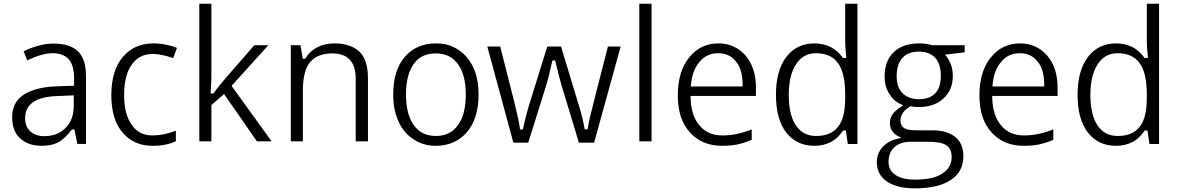

<svg xmlns="http://www.w3.org/2000/svg" viewBox="-20 -780 6384 1040"><path d="M445.8 -367.7C445.8 -429.7 431.2 -474.6 401.9 -502.4C372.6 -530.3 328.6 -543.9 270 -543.9C241.7 -543.9 213.4 -540 185.5 -531.7C158.2 -524.4 132.3 -514.6 107.9 -502L127.4 -453.1C181.6 -478.5 226.1 -491.7 265.6 -491.7C304.2 -491.7 333 -480.5 352.5 -458.5C371.6 -436.5 381.3 -402.8 381.3 -357.4V-323.2V-315.9L374 -315.4L287.1 -312.5C234.9 -311 190.9 -303.2 156.2 -290C81.5 -264.2 45.9 -215.8 45.9 -145C45.9 -94.7 60.1 -56.6 88.9 -30.8C117.7 -3.9 156.2 9.8 205.1 9.8C240.2 9.8 269.5 3.9 293 -7.8C316.4 -19.5 341.3 -42 367.2 -75.7L369.6 -78.6H373H377H382.8L384.3 -72.8L398.9 -0.5H445.8ZM145.5 -67.4C126 -84 116.2 -107.9 116.2 -139.6C116.2 -179.7 131.8 -209.5 162.6 -228.5C189.5 -247.6 235.4 -258.3 293.5 -259.8L371.6 -263.2L379.4 -263.7V-255.9V-207.5C379.4 -156.2 364.7 -115.2 334 -85.9C305.2 -56.6 267.1 -42.5 219.7 -42.5C189 -42.5 164.1 -50.8 145.5 -67.4Z M932.6 -71.8C888.2 -54.7 845.7 -46.4 804.7 -46.4C756.3 -46.4 719.2 -65.4 693.8 -104C666 -141.6 652.3 -195.3 652.3 -265.1C652.3 -337.9 666.5 -393.6 694.8 -431.2C720.7 -468.8 758.8 -487.8 809.1 -487.8C825.2 -487.8 844.2 -485.4 865.7 -480.5C884.8 -476.1 902.3 -471.2 918.5 -465.3L938.5 -520.5C925.3 -526.4 907.2 -532.2 885.7 -536.6C864.7 -541.5 843.3 -543.5 822.8 -544.9H811C742.2 -544.9 687.5 -520.5 646 -472.2C604 -423.3 583 -354 583 -264.2C583 -176.3 603.5 -108.4 645 -61C685.5 -13.7 739.3 9.8 806.2 9.8C856.4 9.8 898.4 1.5 932.6 -15.1Z M1132.3 -273.9H1128.4H1120.6L1121.1 -281.7C1124 -318.8 1125 -346.7 1125 -364.3V-759.8H1059.6V-14.6H1125V-207.5V-210.9L1127.4 -212.9L1188 -265.6L1193.4 -271L1197.8 -264.6L1371.6 -14.6H1451.2L1237.8 -310.1L1234.4 -314.9L1238.3 -319.3L1433.6 -535.2H1357.4L1200.2 -354.5C1172.9 -322.8 1152.3 -296.9 1138.2 -276.9L1136.2 -273.9Z M1973.1 -356.4C1973.1 -422.9 1957.5 -470.7 1926.8 -500.5C1908.2 -518.1 1883.8 -530.8 1854 -537.6C1835 -543 1813.5 -544.9 1790 -544.9C1756.3 -544.9 1725.6 -537.6 1698.2 -523.9C1671.4 -509.8 1650.4 -490.2 1635.3 -465.3L1633.3 -461.9H1629.4H1626H1620.1L1619.1 -467.8L1607.4 -535.2H1555.2V-14.6H1620.6V-288.1C1620.6 -359.9 1633.3 -411.1 1659.2 -442.9C1685.1 -474.6 1725.6 -490.7 1780.8 -490.7C1801.8 -490.7 1819.8 -487.8 1835 -481.9C1851.1 -476.6 1864.3 -467.8 1875 -456.1C1896.5 -432.6 1906.7 -398.4 1906.7 -353.5V-14.6H1973.1Z M2507.8 -470.7C2490.7 -490.7 2471.7 -506.3 2449.7 -518.1C2419.4 -536.1 2383.3 -544.9 2342.3 -544.9C2271.5 -544.9 2215.3 -521 2173.3 -472.7C2130.9 -423.8 2109.9 -355.5 2109.9 -268.1C2109.9 -211.4 2119.6 -162.1 2139.6 -120.1C2159.2 -77.6 2187 -45.9 2222.7 -23.9C2256.3 -1.5 2295.4 9.8 2338.9 9.8C2409.7 9.8 2465.8 -14.6 2508.3 -63C2550.8 -112.3 2572.3 -180.7 2572.3 -268.1C2572.3 -353.5 2550.8 -420.9 2507.8 -470.7ZM2221.2 -433.6C2248 -471.7 2287.6 -490.7 2339.8 -490.7C2392.6 -490.7 2432.6 -471.7 2460 -433.1C2488.8 -395 2502.9 -339.8 2502.9 -268.1C2502.9 -195.3 2488.8 -140.1 2460 -101.6C2432.6 -63 2393.1 -43.5 2340.8 -43.5C2288.6 -43.5 2249 -63 2221.7 -102.1C2193.4 -140.6 2179.2 -195.8 2179.2 -268.1C2179.2 -341.3 2193.4 -396.5 2221.2 -433.6Z M3341.8 -527.8H3272.9C3212.4 -293 3179.7 -163.6 3174.3 -139.6C3168.9 -115.2 3165.5 -97.2 3164.1 -85.9L3163.1 -79.6H3156.7H3153.3H3147L3146 -85.4C3140.1 -123 3127.9 -170.4 3110.4 -225.6L3019 -527.8H2944.3L2850.6 -225.6C2844.7 -208.5 2837.9 -185.5 2830.6 -156.2C2822.8 -127 2817.4 -102.5 2813.5 -84.5L2812.5 -78.6H2806.6H2802.7H2796.4L2795.9 -85C2793.5 -108.9 2783.2 -156.2 2766.1 -226.1C2749 -295.4 2723.1 -396 2689.5 -527.8H2619.6L2760.7 -7.3H2841.3L2938 -315.4C2947.3 -346.2 2958.5 -389.6 2970.7 -446.3L2972.2 -452.1H2978H2981.4H2987.3L2988.3 -446.8C3004.9 -378.9 3016.1 -335.4 3022 -316.4L3115.7 -7.3H3198.2Z M3442.9 -759.8V-14.6H3509.3V-759.8Z M3976.1 2C4000 -3.4 4024.4 -10.7 4051.8 -22.5V-79.1C3997.6 -57.1 3944.8 -46.4 3893.1 -46.4C3840.3 -46.4 3799.3 -64 3770 -99.6C3738.8 -134.3 3722.2 -185.5 3720.7 -252.4V-260.3H3728H4074.7V-305.2C4074.7 -377.4 4055.7 -435.5 4018.1 -479.5C3999 -501.5 3977.1 -517.6 3951.7 -528.8C3928.2 -539.6 3901.4 -544.9 3871.1 -544.9C3806.6 -544.9 3753.9 -519.5 3713.4 -469.2C3672.4 -418.9 3651.4 -350.6 3651.4 -263.2C3651.4 -177.2 3673.3 -110.4 3717.8 -62C3761.2 -14.2 3818.8 9.8 3890.6 9.8C3923.3 9.8 3952.1 7.3 3976.1 2ZM3966.3 -446.3C3991.7 -418.5 4002.4 -372.1 4002.4 -319.3V-311.5H3995.1H3730H3722.2L3722.7 -319.8C3727.1 -372.6 3742.7 -414.6 3769.5 -445.3C3794.4 -476.1 3828.1 -491.7 3870.1 -491.7C3911.1 -491.7 3942.9 -477.1 3966.3 -446.3Z M4562.5 -66.9 4572.3 0H4624.5V-759.8H4558.1V-549.3L4560.1 -512.2L4563.5 -473.6L4564 -465.8H4556.2H4549.8H4545.9L4543.9 -468.8C4507.3 -519.5 4456.5 -544.9 4391.1 -544.9C4328.1 -544.9 4277.8 -521 4240.2 -472.7C4202.1 -423.8 4183.1 -355 4183.1 -266.1C4183.1 -177.2 4202.1 -108.9 4239.7 -61C4277.3 -13.7 4327.6 9.8 4391.1 9.8C4458 9.8 4509.3 -17.1 4544.9 -70.3L4546.9 -73.2H4550.8H4555.2H4561.5ZM4291.5 -100.6C4265.6 -138.2 4252.4 -192.9 4252.4 -265.1C4252.4 -336.4 4265.6 -391.6 4291.5 -431.2C4316.9 -471.7 4353 -491.7 4399.9 -491.7C4453.6 -491.7 4493.2 -474.1 4518.6 -438.5C4545.9 -402.8 4558.1 -345.2 4558.1 -266.1V-248.5C4558.1 -177.7 4545.9 -126 4519 -92.8C4493.2 -59.6 4453.6 -43.5 4400.4 -43.5C4353 -43.5 4316.4 -62.5 4291.5 -100.6Z M5029.8 -535.2H5028.8C5007.8 -541.5 4985.4 -544.9 4959.5 -544.9C4900.4 -544.9 4854.5 -529.3 4821.8 -498C4788.1 -466.8 4771.5 -422.4 4771.5 -364.3C4771.5 -329.6 4779.8 -299.3 4796.4 -272.5C4813 -245.6 4834 -226.6 4859.9 -215.3L4872.6 -210L4860.8 -202.1C4839.8 -188.5 4824.2 -174.3 4814.5 -160.6C4805.2 -147 4800.3 -130.9 4800.3 -112.3C4800.3 -96.2 4804.7 -82 4813 -69.8C4821.3 -57.6 4832 -48.8 4844.2 -43L4863.3 -33.7L4842.8 -28.8C4806.6 -20.5 4778.8 -4.4 4758.8 18.6C4739.3 41 4729.5 67.4 4729.5 98.1C4729.5 143.1 4747.6 177.7 4783.2 202.6C4819.8 227.5 4870.6 240.2 4935.5 240.2C5020 240.2 5085 225.1 5130.4 194.8C5175.8 165 5198.2 122.1 5198.2 65.4C5198.2 20 5183.6 -14.6 5154.3 -38.1C5124.5 -62 5083 -74.2 5028.8 -74.2H4939.9C4911.1 -74.2 4890.1 -78.1 4877.9 -85.9C4864.3 -94.7 4857.4 -107.9 4857.4 -126C4857.4 -157.2 4876 -183.6 4909.7 -203.1L4912.1 -204.6L4914.1 -204.1C4927.2 -201.7 4940.4 -200.2 4955.6 -200.2C5012.7 -200.2 5057.1 -215.3 5089.8 -246.1C5124 -277.3 5141.1 -316.9 5141.1 -368.7C5141.1 -391.6 5137.7 -411.6 5130.9 -429.7C5124 -447.8 5116.2 -462.4 5107.4 -473.6L5099.1 -483.9L5112.3 -485.4L5205.1 -496.6V-535.2H5030.8ZM4826.2 16.1C4847.7 -2.9 4876.5 -12.2 4913.1 -12.2H5004.4C5052.2 -12.2 5085.4 -6.3 5104.5 5.9C5125.5 18.6 5134.8 42 5134.8 72.3C5134.8 109.4 5116.2 139.6 5082.5 161.1C5049.8 182.6 5001.5 192.9 4936.5 192.9C4892.1 192.9 4857.9 185.1 4833 169.4C4806.2 152.8 4793 128.9 4793 97.2C4793 62 4804.2 35.2 4826.2 16.1ZM4868.7 -466.8C4889.2 -489.3 4918.5 -500.5 4956.1 -500.5C5034.7 -500.5 5076.2 -455.1 5076.2 -368.7C5076.2 -286.6 5035.6 -242.7 4957.5 -242.7C4920.4 -242.7 4891.1 -253.4 4869.6 -274.4C4847.7 -295.4 4836.9 -326.7 4836.9 -367.2C4836.9 -410.6 4847.7 -443.8 4868.7 -466.8Z M5609.9 2C5633.8 -3.4 5658.2 -10.7 5685.5 -22.5V-79.1C5631.3 -57.1 5578.6 -46.4 5526.9 -46.4C5474.1 -46.4 5433.1 -64 5403.8 -99.6C5372.6 -134.3 5356 -185.5 5354.5 -252.4V-260.3H5361.8H5708.5V-305.2C5708.5 -377.4 5689.5 -435.5 5651.9 -479.5C5632.8 -501.5 5610.8 -517.6 5585.4 -528.8C5562 -539.6 5535.2 -544.9 5504.9 -544.9C5440.4 -544.9 5387.7 -519.5 5347.2 -469.2C5306.2 -418.9 5285.2 -350.6 5285.2 -263.2C5285.2 -177.2 5307.1 -110.4 5351.6 -62C5395 -14.2 5452.6 9.8 5524.4 9.8C5557.1 9.8 5585.9 7.3 5609.9 2ZM5600.1 -446.3C5625.5 -418.5 5636.2 -372.1 5636.2 -319.3V-311.5H5628.9H5363.8H5356L5356.4 -319.8C5360.8 -372.6 5376.5 -414.6 5403.3 -445.3C5428.2 -476.1 5461.9 -491.7 5503.9 -491.7C5544.9 -491.7 5576.7 -477.1 5600.1 -446.3Z M6196.3 -66.9 6206.1 0H6258.3V-759.8H6191.9V-549.3L6193.8 -512.2L6197.3 -473.6L6197.8 -465.8H6189.9H6183.6H6179.7L6177.7 -468.8C6141.1 -519.5 6090.3 -544.9 6024.9 -544.9C5961.9 -544.9 5911.6 -521 5874 -472.7C5835.9 -423.8 5816.9 -355 5816.9 -266.1C5816.9 -177.2 5835.9 -108.9 5873.5 -61C5911.1 -13.7 5961.4 9.8 6024.9 9.8C6091.8 9.8 6143.1 -17.1 6178.7 -70.3L6180.7 -73.2H6184.6H6189H6195.3ZM5925.3 -100.6C5899.4 -138.2 5886.2 -192.9 5886.2 -265.1C5886.2 -336.4 5899.4 -391.6 5925.3 -431.2C5950.7 -471.7 5986.8 -491.7 6033.7 -491.7C6087.4 -491.7 6127 -474.1 6152.3 -438.5C6179.7 -402.8 6191.9 -345.2 6191.9 -266.1V-248.5C6191.9 -177.7 6179.7 -126 6152.8 -92.8C6127 -59.6 6087.4 -43.5 6034.2 -43.5C5986.8 -43.5 5950.2 -62.5 5925.3 -100.6Z"/></svg>

Font: Sahel Light
Style: Regular
Weight: 300
Foundry: Saber Rastikerdar (saber.rastikerdar@gmail.com)
Version: Version 3.4.0